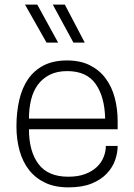

<svg xmlns="http://www.w3.org/2000/svg" viewBox="-20 -800 579 829"><path d="M275 9Q217 9 175 -11Q133 -31 105.5 -66Q78 -101 64.5 -149.5Q51 -198 51 -254Q51 -315 63 -367.5Q75 -420 101 -458Q127 -496 168.5 -517.5Q210 -539 270 -539Q327 -539 368.5 -518Q410 -497 436.5 -461Q463 -425 475.5 -377.5Q488 -330 488 -276V-242H105Q105 -147 146 -92Q187 -37 275 -37Q317 -37 347.5 -48.5Q378 -60 398 -79Q418 -98 427.5 -122Q437 -146 437 -170H488Q488 -140 477 -108.5Q466 -77 441 -50.5Q416 -24 375.5 -7.5Q335 9 275 9ZM434 -288Q432 -382 393 -437.5Q354 -493 270 -493Q226 -493 194.5 -477Q163 -461 143 -433.5Q123 -406 114 -368.5Q105 -331 105 -288ZM181 -616 88 -780H141L231 -616ZM297 -616 208 -780H260L346 -616Z"/></svg>

Font: Tanohe Sans Light
Style: Regular
Weight: 300
Designer: Village Type and Design LLC & Cristiano Sobral
Foundry: Cooper Hewitt Smithsonian Design Museum
Version: Version 1.00;September 29, 2021;FontCreator 13.0.0.2655 64-b